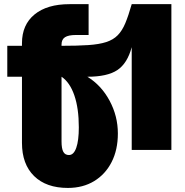

<svg xmlns="http://www.w3.org/2000/svg" viewBox="-20 -720 886 922"><path d="M405.5 -552H345Q308.5 -552 292 -541.2Q275.5 -530.5 275.5 -506V-500Q352 -500 404 -503.5Q456 -507 490 -518Q524 -529 545.5 -551Q567 -573 582 -609.2Q597 -645.5 612.5 -700H803V0H612.5V-493.5Q591.5 -415.5 543.5 -383.5Q495.5 -351.5 399.5 -351.5Q466.5 -310.5 506.2 -236.5Q546 -162.5 546 -79Q546 -0.5 516 58.2Q486 117 432 149.8Q378 182.5 306 182.5Q202 182.5 143.8 125.5Q85.5 68.5 85.5 -34V-351.5H15V-500H85.5V-512.5Q85.5 -601 145.8 -650.5Q206 -700 314 -700H405.5ZM275.5 -351.5V-41Q275.5 -6.5 284 9Q292.5 24.5 311 24.5Q334 24.5 346.2 -10.2Q358.5 -45 358.5 -108.5Q358.5 -199.5 337 -262Q315.5 -324.5 275.5 -351.5Z"/></svg>

Font: Overused Grotesk Black
Style: Regular
Weight: 900
Version: Version 0.004